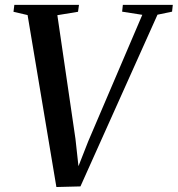

<svg xmlns="http://www.w3.org/2000/svg" viewBox="-20 -763 731 790"><path d="M212 6.5 93.5 -701 35.5 -714.5 39 -743H305L301 -714.5L216 -700.5L290.5 -191.5L307 -41.5L286.5 -37.5L343 -181.5L565.5 -702L482.5 -715L485.5 -743H691L688 -715L628 -702.5L311 4Z"/></svg>

Font: Merriweather 96pt Medium
Style: Italic
Weight: 500
Italic angle: -7.8°
Version: Version 2.101